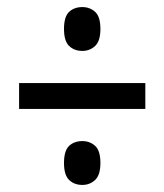

<svg xmlns="http://www.w3.org/2000/svg" viewBox="-20 -629 465 543"><path d="M213 -485Q190 -485 175.5 -499Q161 -513 161 -547Q161 -582 175.5 -595.5Q190 -609 213 -609Q234 -609 249 -595.5Q264 -582 264 -547Q264 -513 249 -499Q234 -485 213 -485ZM34 -321V-394H391V-321ZM213 -106Q190 -106 175.5 -120Q161 -134 161 -168Q161 -203 175.5 -216.5Q190 -230 213 -230Q234 -230 249 -216.5Q264 -203 264 -168Q264 -134 249 -120Q234 -106 213 -106Z"/></svg>

Font: Noto Serif Tamil ExtraCondensed Black
Style: Regular
Weight: 900
Width: 2
Designer: Indian Type Foundry, Tom Grace, and the Monotype Design Team
Foundry: Monotype Imaging Inc.
Version: Version 2.004; ttfautohint (v1.8.4.7-5d5b)